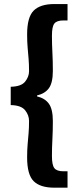

<svg xmlns="http://www.w3.org/2000/svg" viewBox="-20 -749 392 926"><path d="M242.2 156.2Q174.3 156.2 142.6 125Q110.8 93.8 110.8 10.3Q110.8 -26.4 113.3 -53.7Q115.7 -81.1 117.9 -107.2Q120.1 -133.3 120.1 -165.5Q120.1 -193.4 101.1 -217.3Q82 -241.2 31.7 -242.2V-330.6Q82 -331.5 101.1 -355.2Q120.1 -378.9 120.1 -405.8Q120.1 -439 117.9 -465.1Q115.7 -491.2 113.3 -518.8Q110.8 -546.4 110.8 -583Q110.8 -666.5 142.6 -698Q174.3 -729.5 242.2 -729.5H305.7V-650.4H286.1Q253.9 -650.4 242.2 -635.5Q230.5 -620.6 230.5 -577.1Q230.5 -535.6 232.7 -495.6Q234.9 -455.6 234.9 -407.7Q234.9 -350.1 216.1 -324Q197.3 -297.9 158.7 -288.6V-284.2Q197.3 -274.9 216.1 -248.3Q234.9 -221.7 234.9 -164.6Q234.9 -116.7 232.7 -77.1Q230.5 -37.6 230.5 3.9Q230.5 46.9 242.2 62Q253.9 77.1 286.1 77.1H305.7V156.2Z"/></svg>

Font: Akatab Black
Style: Regular
Weight: 900
Designer: SIL Global
Foundry: SIL Global
Version: Version 4.000